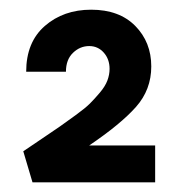

<svg xmlns="http://www.w3.org/2000/svg" viewBox="-20 -782 370 396"><path d="M164 -482H300V-406H47L28 -470Q41 -479 66.5 -496Q92 -513 104 -521.5Q116 -530 136 -544.5Q156 -559 165.5 -568.5Q175 -578 186 -591Q197 -604 201.5 -616Q206 -628 206 -640Q206 -660 194 -673.5Q182 -687 164 -687Q145 -687 130.5 -673Q116 -659 116 -634H34Q34 -695 72.5 -728.5Q111 -762 168 -762Q226 -762 259 -728.5Q292 -695 292 -645Q292 -597 260.5 -561.5Q229 -526 164 -482Z"/></svg>

Font: EauTest
Style: Bold
Weight: 700
Designer: Christian Thalmann (Catharsis Fonts)
Version: Version 0.001;PS 000.001;hotconv 1.0.88;makeotf.lib2.5.64775